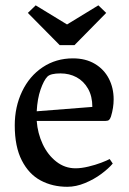

<svg xmlns="http://www.w3.org/2000/svg" viewBox="-20 -698 490 730"><path d="M397 -93.3 408.7 -76.2Q392.6 -57.1 365 -36.6Q337.4 -16.1 303.2 -2Q269 12.2 235.8 12.2Q179.7 12.2 134.8 -11.7Q89.8 -35.6 63 -87.9Q36.1 -140.1 36.1 -221.2Q36.1 -292 64 -350.3Q91.8 -408.7 142.3 -442.4Q192.9 -476.1 257.3 -476.1Q305.7 -476.1 340.6 -455.3Q375.5 -434.6 393.8 -399.2Q412.1 -363.8 412.1 -320.3Q412.1 -288.1 401.9 -254.9Q398.9 -246.1 394.8 -242.2Q390.6 -238.3 381.8 -238.3H119.6Q123 -191.4 142.3 -150.1Q161.6 -108.9 194.1 -83.5Q226.6 -58.1 267.1 -58.1Q289.1 -58.1 315.7 -64.5Q342.3 -70.8 364.7 -79.3Q387.2 -87.9 397 -93.3ZM160.2 -406.7Q146.5 -392.6 134.3 -357.7Q122.1 -322.8 119.6 -274.9L331.1 -291.5Q331.1 -332 314.7 -360.8Q298.3 -389.6 271 -404.3Q243.7 -418.9 210 -418.9Q172.4 -418.9 160.2 -406.7ZM354 -677.7 383.8 -648.9 263.2 -526.4H207L85.9 -648.9L115.7 -677.7L234.9 -605Z"/></svg>

Font: Vesper Libre
Style: Regular
Weight: 400
Designer: Robert Keller & Kimya Gandhi
Foundry: Mota Italic
Version: Version 1.058